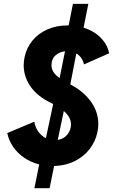

<svg xmlns="http://www.w3.org/2000/svg" viewBox="-20 -861 591 1005"><path d="M185.1 -0.5Q140.6 -11.7 105.5 -36.1Q70.3 -60.5 47.9 -93.8Q25.4 -127 18.1 -164.6L159.7 -224.1Q163.6 -196.8 179.7 -173.3Q195.8 -149.9 220.2 -137.7L258.3 -316.4L230 -331.1Q167 -365.2 135.5 -414.6Q104 -463.9 104 -519.5Q104 -539.6 108.9 -563Q119.1 -610.4 149.2 -647.7Q179.2 -685.1 226.8 -706.5Q274.4 -728 334.5 -728H339.4L361.8 -840.8H442.4L417.5 -716.3Q472.2 -699.2 507.3 -663.3Q542.5 -627.4 551.3 -582L419.4 -523.9Q416 -541.5 405.8 -556.6Q395.5 -571.8 379.4 -581.1L348.1 -419.4L366.2 -409.2Q426.3 -373.5 460.4 -322.5Q494.6 -271.5 494.6 -211.9Q494.6 -192.4 490.2 -170.9Q480.5 -121.6 449.7 -81.5Q418.9 -41.5 371.1 -17.6Q323.2 6.3 263.2 7.8L239.7 124H160.2ZM292 -452.1 320.3 -592.8Q291 -589.4 270.3 -571Q249.5 -552.7 249.5 -520Q249.5 -499 260.5 -482.9Q271.5 -466.8 292 -452.1ZM351.6 -209.5Q351.6 -247.6 314 -279.8L282.2 -128.4Q314.5 -133.8 333 -157.2Q351.6 -180.7 351.6 -209.5Z"/></svg>

Font: Reddit Sans Chocolate ExBold
Style: Italic
Weight: 800
Italic angle: -11.25°
Designer: Stephen Hutchings
Version: Version 1.013